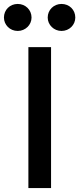

<svg xmlns="http://www.w3.org/2000/svg" viewBox="-68 -954 402 974"><path d="M76 0H191V-715H76ZM22 -797C61 -797 92 -828 92 -865C92 -904 61 -934 22 -934C-18 -934 -48 -904 -48 -865C-48 -828 -18 -797 22 -797ZM244 -797C284 -797 314 -828 314 -865C314 -904 284 -934 244 -934C205 -934 174 -904 174 -865C174 -828 205 -797 244 -797Z"/></svg>

Font: LaHaus Display SemiBold
Style: Regular
Weight: 600
Designer: We are Make, BastardaType, Dalton Maag Ltd
Foundry: BastardaType, Dalton Maag Ltd
Version: Version 3.100;Glyphs 3.3 (3331)